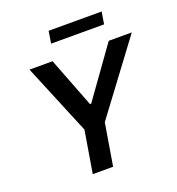

<svg xmlns="http://www.w3.org/2000/svg" viewBox="-158 -1037 1074 1165"><g transform="rotate(-20 379.0 -454.5)"><path d="M97.3 -727.3H246.1L370.7 -405.5H378.6L609 -727.3H757.8L417.6 -271.3L372.5 0H241.1L286.2 -271.3ZM629.3 -909.1 616.5 -830.6H274.5L286.9 -909.1Z"/></g></svg>

Font: Inter UI Semi Bold
Style: Italic
Weight: 600
Italic angle: -9.39999°
Designer: Rasmus Andersson
Foundry: rsms
Version: 3.2;8d6f07862